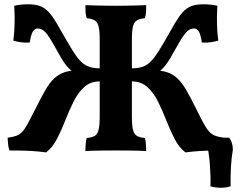

<svg xmlns="http://www.w3.org/2000/svg" viewBox="-20 -703 1122 897"><path d="M846.5 9Q816.5 -13.5 795.7 -54Q775 -94.5 756.9 -140.7Q738.8 -186.9 718.3 -228.3Q697.8 -269.8 668.6 -296.2Q639.4 -322.7 596.2 -322.7V-383.8Q632.1 -383.8 655.4 -394.7Q678.6 -405.7 699.8 -433.3Q721 -461 749.5 -511.4Q777.4 -560.9 796.9 -593.9Q816.4 -626.9 833.9 -646.4Q851.5 -666 874.1 -674.5Q896.8 -683 930.6 -683Q948.8 -683 966.8 -681Q984.9 -679 995.4 -676Q993.9 -652 993.6 -623.5Q993.3 -595.1 994.8 -566.4Q996.3 -537.8 999.9 -513.3Q984.7 -508.8 965.2 -505.7Q945.8 -502.7 923.1 -504.3Q916.7 -545.7 907.6 -557.8Q898.4 -569.9 886.6 -569.9Q865.2 -569.9 848.3 -550.4Q831.4 -530.9 807.1 -486.8Q789.4 -454.2 776.5 -432.9Q763.6 -411.5 753.4 -398.2Q743.1 -385 733.6 -377.1Q724.1 -369.3 711.7 -364.3L689.1 -376.8Q731.6 -374.8 759.8 -365.7Q788 -356.6 809 -336.6Q830.1 -316.7 850.1 -282.5Q870.1 -248.2 895.7 -196Q916.8 -153.2 930.8 -127.6Q944.9 -102 957 -88.4Q969.2 -74.8 985.2 -68.8Q1001.2 -62.8 1026.2 -59.7Q1026.2 -54.7 1025.5 -43.8Q1024.7 -32.9 1022.9 -20.7Q1021.2 -8.6 1017.6 0Q993.2 0 964.2 0.5Q935.3 1 905.5 3Q875.8 5 846.5 9ZM195.4 9Q167.2 5 136.9 3Q106.7 1 78 0.5Q49.3 0 24.4 0Q20.8 -8.6 19 -20.7Q17.3 -32.9 16.5 -43.8Q15.7 -54.7 15.7 -59.7Q40.8 -62.8 56.8 -68.8Q72.8 -74.8 84.9 -88.4Q97.1 -102 110.9 -127.6Q124.7 -153.2 146.3 -196Q172.4 -248.2 192.1 -282.5Q211.9 -316.7 233 -336.6Q254 -356.6 282.2 -365.7Q310.4 -374.8 352.9 -376.8L330.3 -364.3Q318.9 -369.3 308.9 -377.1Q298.9 -385 288.6 -398.2Q278.4 -411.5 265.5 -432.9Q252.6 -454.2 234.9 -486.8Q210.6 -530.9 194 -550.4Q177.3 -569.9 155.4 -569.9Q143.6 -569.9 134.7 -557.8Q125.8 -545.7 118.8 -504.3Q96.2 -502.7 77 -505.7Q57.8 -508.8 42.1 -513.3Q45.6 -537.8 47.1 -566.4Q48.6 -595.1 48.4 -623.5Q48.1 -652 46.6 -676Q57.6 -679 75.6 -681Q93.7 -683 111.4 -683Q145.2 -683 167.6 -674.5Q190 -666 207.8 -646.4Q225.6 -626.9 245.1 -593.9Q264.5 -560.9 292.5 -511.4Q321.4 -461 342.4 -433.3Q363.4 -405.7 387.1 -394.7Q410.8 -383.8 445.8 -383.8V-322.7Q402.6 -322.7 373.4 -296.2Q344.2 -269.8 323.7 -228.3Q303.2 -186.9 285.1 -140.7Q267 -94.5 246.2 -54.2Q225.5 -14 195.4 9ZM379 3Q379 -14.1 380.5 -30.9Q382 -47.7 385 -58.3Q409.5 -60.3 422.7 -68.3Q435.9 -76.3 440.8 -97.4Q445.8 -118.5 445.8 -158.3V-518.7Q445.8 -558.5 440.8 -578.8Q435.9 -599.2 422.9 -607.4Q410 -615.7 385.5 -617.7Q380.4 -632 379.7 -647.2Q379 -662.3 379 -679Q397.5 -678 422.2 -677.5Q447 -677 473.2 -676.5Q499.5 -676 521 -676Q543 -676 569 -676.5Q595 -677 619.8 -677.5Q644.5 -678 663 -679Q663 -662.3 662.3 -647.2Q661.5 -632 656.4 -617.7Q632 -615.7 619 -607.4Q606.1 -599.2 601.1 -578.8Q596.2 -558.5 596.2 -518.7V-158.3Q596.2 -118.5 601.1 -97.4Q606.1 -76.3 619.6 -68.3Q633 -60.3 657 -58.3Q660 -47.7 661.5 -30.9Q663 -14.1 663 3Q639.7 1 600.3 0.5Q561 0 521 0Q481 0 441 0.5Q400.9 1 379 3ZM963.1 167.1Q964.7 120.4 960.7 68.3Q956.7 16.3 947.1 -32.1L979.3 -59.7H1050.8Q1067.9 -37.3 1067.9 -3.3Q1061.9 29.8 1059.1 73.6Q1056.4 117.4 1057.4 167.1Q1038.2 174.2 1012 174.2Q985.9 174.2 963.1 167.1Z"/></svg>

Font: Vollkorn
Style: Regular
Weight: 400
Designer: Friedrich Althausen
Foundry: Friedrich Althausen
Version: Version 5.001